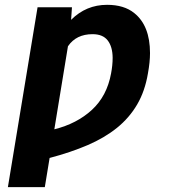

<svg xmlns="http://www.w3.org/2000/svg" viewBox="-20 -558 714 781"><path d="M162.3 203.1H12.1L132.8 -528.4H272.7L269.2 -477.3Q330.3 -538.4 415.5 -538.4Q484.7 -538.4 525.9 -505Q590.2 -453.8 590.2 -342Q590.2 -305.4 581.7 -259.2Q569.6 -187.1 537.8 -132.8Q506 -78.5 455.6 -37.8Q405.2 2.8 336.5 32.3Q267.8 61.8 181.8 84.5ZM201 -32Q293 -55 354 -111.2Q415.1 -167.6 431.8 -259.2Q438.2 -292.6 438.2 -322.8Q437.9 -367.9 418.1 -393.5Q398.4 -419 356.5 -419Q289.8 -419 256.4 -369.7Z"/></svg>

Font: Linik Sans
Style: Bold Italic
Weight: 700
Italic angle: 9°
Designer: Fonts by Rasmus Andersson / Changes by Cristiano Sobral with parts from Marc Monis
Foundry: rsms
Version: Version 3.020; ttfautohint (v1.6)